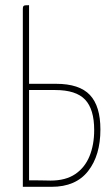

<svg xmlns="http://www.w3.org/2000/svg" viewBox="-20 -720 427 740"><path d="M68 0V-685Q68 -693 70 -696Q72 -699 77.5 -699.5Q83 -700 92 -700V-397H196Q286 -397 326.5 -354Q367 -311 367 -221Q367 -121 319.5 -60.5Q272 0 179 0ZM175 -24Q233 -24 270 -49Q307 -74 325 -118Q343 -162 343 -219Q343 -299 308 -336Q273 -373 193 -373H92V-25Q98 -25 115.5 -25Q133 -25 151 -24.5Q169 -24 175 -24Z"/></svg>

Font: Yanone Kaffeesatz ExtraLight
Style: Regular
Weight: 200
Designer: Yanone (Cyrillic: Daniel Pouzeot, Huerta Tipografica, and Cyreal)
Foundry: Yanone
Version: Version 2.003